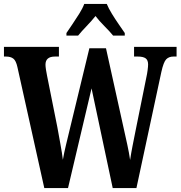

<svg xmlns="http://www.w3.org/2000/svg" viewBox="-20 -951 913 971"><path d="M68 -612Q61 -644 47.5 -654.5Q34 -665 10 -665H0V-714H278V-665H258Q210 -665 210 -624Q210 -615 212.5 -598.5Q215 -582 218 -568L270 -308Q277 -268 285.5 -222.5Q294 -177 298 -143Q304 -178 313.5 -217Q323 -256 334 -302L432 -707H516L604 -309Q615 -260 624 -218.5Q633 -177 638 -142Q643 -176 650.5 -214Q658 -252 667 -297L721 -564Q724 -577 726.5 -596Q729 -615 729 -625Q729 -647 716.5 -656Q704 -665 677 -665H658V-714H873V-665H857Q834 -665 820.5 -651Q807 -637 796 -587L670 0H550L443 -504L324 0H204ZM316 -784Q329 -803 346.5 -829Q364 -855 381 -882Q398 -909 406 -931H520Q529 -909 545.5 -882Q562 -855 580 -829Q598 -803 611 -784V-771H552Q535 -792 508 -819Q481 -846 463 -870Q444 -846 418 -819Q392 -792 375 -771H316Z"/></svg>

Font: Noto Serif Armenian ExtraCondensed
Style: Bold
Weight: 700
Width: 2
Designer: Monotype Design Team
Foundry: Monotype Imaging Inc.
Version: Version 2.008; ttfautohint (v1.8.4.7-5d5b)